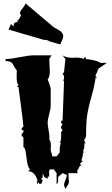

<svg xmlns="http://www.w3.org/2000/svg" viewBox="-20 -1073 678 1161"><path d="M90.3 -948.7Q90.8 -955.1 99.1 -964.8Q112.3 -981.9 100.1 -992.2Q100.6 -1004.4 116 -1022.2Q131.3 -1040 134.3 -1052.7L302.7 -910.2Q307.6 -906.2 321.5 -898.9Q335.4 -891.6 344 -886Q352.5 -880.4 358.4 -869.1Q364.3 -857.9 361.6 -846.7Q358.9 -835.4 352.3 -822.5Q345.7 -809.6 344.7 -804.2L274.4 -824.2V-826.7L254.4 -833Q253.4 -830.6 251 -831.1Q248.5 -831.5 245.1 -832L31.2 -894.5Q42.5 -915.5 44.9 -926.3L54.2 -922.9L60.5 -911.1L65.4 -932.1L77.6 -939.9L86.9 -938L83.5 -950.7ZM238.3 18.6 229.5 38.6H218.8Q209 27.8 208.5 26.9Q204.1 0.5 188.5 -18.6Q172.9 -37.6 150.4 -37.6L161.1 -48.8Q148.9 -62 144 -93.8Q139.2 -125.5 135.5 -152.3Q131.8 -179.2 121.6 -184.1V-240.7L111.3 -251.5V-263.2L121.6 -274.4V-286.1H111.3V-297.9L121.6 -308.6Q121.6 -317.4 108.9 -417.2Q96.2 -517.1 91.8 -546.9H81.5L91.8 -557.6Q80.6 -569.3 80.6 -605Q80.6 -640.6 81.5 -647.9Q73.2 -657.2 66.2 -669.7Q59.1 -682.1 55.7 -688.5Q46.4 -703.6 13.7 -703.6V-715.8Q42.5 -715.8 98.6 -727.1Q154.8 -738.3 180.2 -738.3H292L277.8 -715.8L280.8 -648.9Q282.7 -609.9 268.1 -591.3Q271.5 -586.9 279.1 -563.2Q286.6 -539.6 286.6 -534.2V-433.6Q286.6 -416 277.3 -382.1Q268.1 -348.1 268.1 -332.5Q268.1 -316.9 273.4 -288.1Q278.8 -259.3 278.8 -242.7L277.8 -229.5Q287.6 -217.8 287.6 -194.8L286.6 -164.6L296.9 -127.4H322.3L340.8 -150.9V-162.1Q340.8 -195.3 349.6 -207H340.8Q349.6 -219.7 349.6 -245.6V-274.4L358.4 -286.1L349.6 -297.9V-308.6L358.4 -320.3L349.6 -330.1V-342.8H358.4L367.2 -580.1L360.8 -591.3H367.2V-613.8L358.4 -626L367.2 -636.7L375.5 -715.8L358.4 -738.3Q380.4 -723.6 418 -723.6L439.9 -724.6Q467.8 -724.6 490.2 -715.8Q487.8 -717.8 487.8 -720.7Q487.8 -726.6 499 -726.6V-715.8Q515.1 -715.8 546.1 -708.7Q577.1 -701.7 586.9 -692.9H626.5L576.7 -659.2L556.6 -613.8L566.9 -602.5H556.6V-591.3Q547.9 -539.1 532.2 -486.1Q516.6 -433.1 508.5 -385.5Q500.5 -337.9 500.5 -258.3Q500.5 -240.2 490.2 -229.5V-218.3L499 -207H490.2V-192.4Q490.2 -172.9 481.4 -161.1L490.2 -150.9H481.4V-144.5Q481.4 -128.4 472.7 -104.5L481.4 -93.8H472.7L463.9 -82L472.7 -71.3H463.9L445.8 -37.6L450.7 -25.9H393.6L396.5 24.9Q397.5 36.1 387.5 50.5Q377.4 64.9 375.5 68.4Q367.2 51.8 367.2 43.5Q367.2 35.2 375.7 15.1Q384.3 -4.9 384.3 -15.1L358.4 -25.9L331.5 -2.9L332 17.1Q332 30.8 322.3 42V-25.9L305.7 -48.8H286.6Q276.4 -48.8 276.4 -33.7L277.8 -16.1Q277.8 -2.9 268.1 -2.9V8.8L248 -2.9L238.3 -25.9V-2.9L229.5 8.8ZM209.5 42Q202.6 39.6 202.6 17.6Q203.1 19.5 208.5 26.9Q209.5 31.7 209.5 42Z"/></svg>

Font: Butcherman
Style: Regular
Weight: 400
Version: Version 001.004